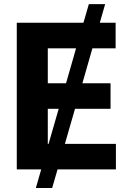

<svg xmlns="http://www.w3.org/2000/svg" viewBox="-20 -840 653 952"><path d="M501.4 -819.6H420.5L393.8 -727.3H63.2V0H184.3L157.7 92.3H238.6L265.3 0H554.7V-126.8H301.8L351.9 -300.4H528.1V-427.2H388.5L438.2 -600.5H553.3V-727.3H474.8ZM357.2 -600.5 307.5 -427.2H217V-600.5ZM271 -300.4 220.9 -126.8H217V-300.4Z"/></svg>

Font: Karasuma Gothic
Style: Bold
Weight: 700
Designer: Rasmus Andersson / Ryoko Nishizuka
Foundry: Genbu
Version: Version 1.00